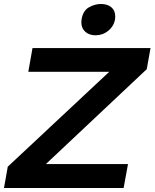

<svg xmlns="http://www.w3.org/2000/svg" viewBox="-62 -943 775 963"><path d="M674 -596 693 -702H101L80 -583H486L-23 -107L-42 0H558L580 -120H168ZM347 -845Q346 -840 346 -831Q346 -801 366 -783.5Q386 -766 417 -766Q453 -766 480.5 -788Q508 -810 515 -845Q516 -850 516 -860Q516 -890 496.5 -906.5Q477 -923 444 -923Q413 -923 383.5 -906Q354 -889 347 -845Z"/></svg>

Font: Geom SemiBold
Style: Bold Italic
Weight: 600
Italic angle: -10°
Version: Version 1.102